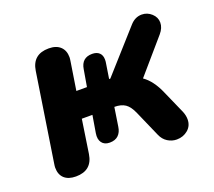

<svg xmlns="http://www.w3.org/2000/svg" viewBox="-93 -620 835 749"><g transform="rotate(-20 325.0 -245.0)"><path d="M39 -52Q39 -58 41 -70L97 -433Q107 -498 174 -498Q205 -498 222 -482Q239 -466 239 -438Q239 -432 237 -420L219 -305H263L275 -375Q282 -420 326 -420Q345 -420 355.5 -410Q366 -400 366 -382Q366 -374 365 -369L355 -305H360L511 -474Q532 -498 560 -498Q583 -498 600.5 -482Q618 -466 618 -444Q618 -422 600 -401L480 -262Q516 -237 540 -181L582 -86Q589 -69 589 -53Q589 -26 569.5 -9.5Q550 7 523 7Q503 7 485.5 -4Q468 -15 459 -36L412 -143Q399 -173 382 -184.5Q365 -196 337 -196L325 -118Q322 -96 309 -83.5Q296 -71 273 -71Q251 -71 240.5 -85.5Q230 -100 234 -124L246 -196H202L181 -57Q171 8 104 8Q73 8 56 -7.5Q39 -23 39 -52Z"/></g></svg>

Font: SN Pro Bold
Style: Bold Italic
Weight: 700
Italic angle: -9°
Designer: Tobias Whetton
Foundry: Supernotes
Version: Version 1.003